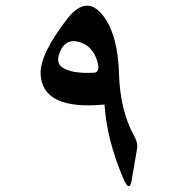

<svg xmlns="http://www.w3.org/2000/svg" viewBox="-20 -562 625 676"><path d="M220 -500Q289 -584 348 -500Q372 -466 384.5 -416.5Q397 -367 399 -302Q403 -173 452 -84Q467 -58 462 -35L444 70Q440 95 432.5 93.5Q425 92 414 66Q356 -70 348 -194Q129 -173 123 -301Q120 -372 220 -500ZM322 -348Q306 -400 260 -414Q206 -429 188 -370Q177 -338 202 -323Q236 -302 310 -306Q317 -306 321 -310Q331 -319 322 -348Z"/></svg>

Font: Amiri Quran
Style: Regular
Weight: 400
Designer: Khaled Hosny
Version: Version 0.117